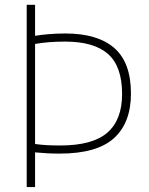

<svg xmlns="http://www.w3.org/2000/svg" viewBox="-20 -760 604 780"><path d="M88.5 0V-740.5H122.5V-614.5Q145.5 -618.5 177.2 -621.2Q209 -624 245 -624Q376.5 -624 444.2 -565Q512 -506 512 -380Q512 -261 442.8 -198.5Q373.5 -136 222.5 -136Q196.5 -136 172.5 -137.2Q148.5 -138.5 122.5 -141V0ZM225 -169Q356 -169 416 -221Q476 -273 476 -378Q476 -490 419 -540.5Q362 -591 245 -591Q211.5 -591 181.5 -588.8Q151.5 -586.5 122.5 -581.5V-175Q147.5 -171.5 172.8 -170.2Q198 -169 225 -169Z"/></svg>

Font: Encode Sans SC SemiCondensed Thin
Style: Regular
Weight: 250
Width: 4
Designer: Multiple Designers
Foundry: Impallari Type
Version: Version 3.002